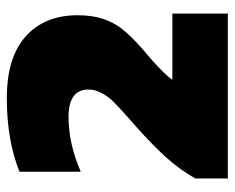

<svg xmlns="http://www.w3.org/2000/svg" viewBox="-83 -611 694 568"><g transform="rotate(-90 264.0 -327.0)"><path d="M20 0V-96.2Q46.4 -142.6 82 -182.1Q117.7 -221.7 171.9 -270Q237.8 -327.6 253.4 -345.2Q282.7 -379.4 283.2 -412.1Q283.2 -471.2 202.1 -471.2Q122.6 -471.2 40 -435.1V-616.2Q131.8 -653.8 257.8 -653.8Q378.4 -653.8 440.7 -597.7Q502.9 -541.5 502.9 -444.8Q502.9 -401.9 492.4 -369.9Q481.9 -337.9 462.2 -312.7Q442.4 -287.6 405.8 -254.9Q401.9 -251.5 388.7 -240.2Q375.5 -229 369.9 -224.1Q364.3 -219.2 353.5 -209.2Q342.8 -199.2 336.7 -192.9Q330.6 -186.5 323.5 -178.7Q316.4 -170.9 312 -164.1H507.8V0Z"/></g></svg>

Font: Kanit ExtraBold
Style: Regular
Weight: 800
Designer: Katatrad Team
Foundry: CadsonDemak
Version: Version 1.000;PS 001.000;hotconv 1.0.88;makeotf.lib2.5.64775